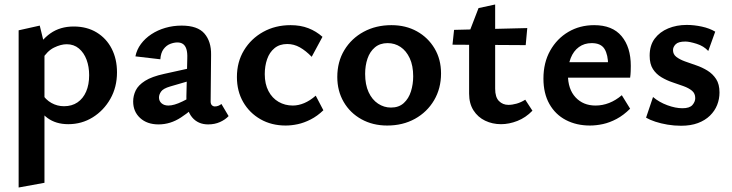

<svg xmlns="http://www.w3.org/2000/svg" viewBox="-20 -546 3259 855"><path d="M284 7Q229 7 191.5 -20.5Q154 -48 138 -97L166 -130Q183 -102 209 -87.5Q235 -73 265 -73Q300 -73 325 -90Q350 -107 363.5 -138Q377 -169 377 -211Q377 -249 365.5 -280Q354 -311 331.5 -330Q309 -349 277 -349Q251 -349 220.5 -334Q190 -319 167 -281L127 -304Q161 -367 204.5 -397.5Q248 -428 308 -428Q367 -428 410.5 -401.5Q454 -375 477.5 -329Q501 -283 501 -224Q501 -158 471.5 -106Q442 -54 393 -23.5Q344 7 284 7ZM63 289V-411L157 -432L178 -346V268Z M907 8Q862 8 835.5 -23.5Q809 -55 810 -116L814 -286Q815 -312 810 -327.5Q805 -343 795 -350Q785 -357 770 -357Q755 -357 738 -350.5Q721 -344 708.5 -327.5Q696 -311 694 -282L583 -295Q589 -325 607.5 -350Q626 -375 654 -393.5Q682 -412 716.5 -422Q751 -432 789 -432Q860 -432 890.5 -396.5Q921 -361 920 -302L918 -94Q918 -83 923.5 -77.5Q929 -72 937 -72Q945 -72 952.5 -75Q960 -78 966 -83L998 -29Q983 -13 959.5 -2.5Q936 8 907 8ZM686 8Q635 8 604 -20.5Q573 -49 573 -94Q573 -120 584.5 -143.5Q596 -167 626 -186Q656 -205 711 -217L874 -253L879 -202L738 -161Q707 -152 697.5 -138.5Q688 -125 688 -112Q688 -96 699.5 -86Q711 -76 730 -76Q755 -76 792 -94Q829 -112 875 -136L877 -97Q833 -54 786 -23Q739 8 686 8Z M1252 13Q1189 13 1140 -15Q1091 -43 1063 -91.5Q1035 -140 1035 -203Q1035 -270 1066.5 -322Q1098 -374 1152 -404Q1206 -434 1274 -434Q1318 -434 1353 -420.5Q1388 -407 1416 -382L1368 -293Q1342 -320 1315.5 -335Q1289 -350 1259 -350Q1225 -350 1202.5 -331.5Q1180 -313 1169.5 -282.5Q1159 -252 1159 -216Q1159 -172 1175.5 -140.5Q1192 -109 1220.5 -92.5Q1249 -76 1284 -76Q1309 -76 1335 -87Q1361 -98 1386 -120L1420 -55Q1393 -29 1363.5 -14Q1334 1 1306 7Q1278 13 1252 13Z M1704 13Q1640 13 1589.5 -15Q1539 -43 1510.5 -92Q1482 -141 1482 -203Q1482 -271 1513.5 -323Q1545 -375 1599.5 -404.5Q1654 -434 1723 -434Q1787 -434 1836.5 -406.5Q1886 -379 1915 -330.5Q1944 -282 1944 -219Q1944 -152 1913 -99.5Q1882 -47 1828 -17Q1774 13 1704 13ZM1721 -67Q1756 -67 1778 -87Q1800 -107 1810 -139Q1820 -171 1820 -206Q1820 -254 1804.5 -287Q1789 -320 1763.5 -337Q1738 -354 1706 -354Q1672 -354 1649.5 -335Q1627 -316 1616.5 -285Q1606 -254 1606 -217Q1606 -169 1621.5 -135.5Q1637 -102 1663.5 -84.5Q1690 -67 1721 -67Z M2211 7Q2173 7 2140.5 -8.5Q2108 -24 2088.5 -54.5Q2069 -85 2069 -129V-401L2111 -510L2185 -526V-151Q2185 -113 2202 -96Q2219 -79 2244 -79Q2261 -79 2280.5 -84.5Q2300 -90 2319 -102L2351 -53Q2321 -22 2284 -7.5Q2247 7 2211 7ZM2321 -345 1995 -347 2002 -413 2328 -421Z M2607 13Q2547 13 2500 -11.5Q2453 -36 2426.5 -83Q2400 -130 2400 -196Q2400 -267 2430 -320.5Q2460 -374 2511 -404Q2562 -434 2626 -434Q2707 -434 2748 -385Q2789 -336 2789 -253Q2789 -242 2788.5 -227.5Q2788 -213 2786 -200H2688V-255Q2688 -302 2672 -328Q2656 -354 2615 -354Q2582 -354 2558 -336.5Q2534 -319 2521.5 -287.5Q2509 -256 2509 -214Q2509 -149 2543 -112.5Q2577 -76 2632 -76Q2663 -76 2692.5 -87.5Q2722 -99 2749 -122L2786 -62Q2757 -33 2726 -16.5Q2695 0 2665 6.5Q2635 13 2607 13ZM2456 -200 2469 -269H2773V-200Z M3013 14Q2982 14 2952.5 9Q2923 4 2898.5 -4Q2874 -12 2857 -22L2888 -114Q2915 -91 2951.5 -77.5Q2988 -64 3019 -64Q3051 -64 3063.5 -78.5Q3076 -93 3076 -109Q3076 -130 3061.5 -142Q3047 -154 3023.5 -162.5Q3000 -171 2974.5 -179.5Q2949 -188 2925.5 -202Q2902 -216 2887.5 -238.5Q2873 -261 2873 -298Q2873 -344 2895.5 -374Q2918 -404 2955.5 -419.5Q2993 -435 3038 -435Q3071 -435 3105.5 -427.5Q3140 -420 3165 -405L3134 -319Q3114 -341 3082 -351Q3050 -361 3032 -361Q3001 -361 2989 -349Q2977 -337 2977 -323Q2977 -304 2992 -292.5Q3007 -281 3030.5 -272.5Q3054 -264 3080.5 -255Q3107 -246 3130.5 -231.5Q3154 -217 3169 -194Q3184 -171 3184 -134Q3184 -105 3173.5 -78.5Q3163 -52 3141.5 -31Q3120 -10 3088 2Q3056 14 3013 14Z"/></svg>

Font: Ysabeau Office
Style: Bold
Weight: 700
Designer: Christian Thalmann (Catharsis Fonts)
Version: Version 2.001;gftools[0.9.30]; featfreeze: tnum,lnum,ss02